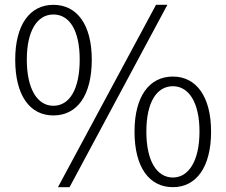

<svg xmlns="http://www.w3.org/2000/svg" viewBox="-20 -762 937 795"><path d="M201 -284C299 -284 360 -366 360 -515C360 -660 299 -742 201 -742C104 -742 43 -660 43 -515C43 -366 104 -284 201 -284ZM201 -324C135 -324 91 -393 91 -515C91 -636 135 -702 201 -702C268 -702 310 -636 310 -515C310 -393 268 -324 201 -324ZM220 13H268L673 -742H626ZM696 13C792 13 854 -69 854 -217C854 -363 792 -445 696 -445C598 -445 537 -363 537 -217C537 -69 598 13 696 13ZM696 -27C629 -27 586 -96 586 -217C586 -339 629 -405 696 -405C761 -405 806 -339 806 -217C806 -96 761 -27 696 -27Z"/></svg>

Font: Noto Sans KR Light
Style: Regular
Weight: 300
Designer: Ryoko NISHIZUKA 西塚涼子 (kana, bopomofo & ideographs); Paul D. Hunt (Latin, Greek & Cyrillic); Sandoll Communications 산돌커뮤니
Foundry: Adobe
Version: Version 2.004;hotconv 1.0.118;makeotfexe 2.5.65603